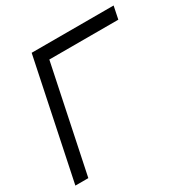

<svg xmlns="http://www.w3.org/2000/svg" viewBox="-157 -821 936 959"><g transform="rotate(-30 311.5 -342.0)"><path d="M82.5 0H7.8L150.4 -683.6H623L607.9 -610.4H210Z"/></g></svg>

Font: Anka/Coder
Style: Italic
Weight: 400
Italic angle: -12°
Monospace: yes
Version: Version 001.100